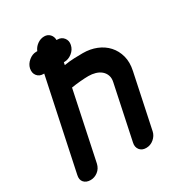

<svg xmlns="http://www.w3.org/2000/svg" viewBox="-177 -843 890 966"><g transform="rotate(-30 268.0 -359.5)"><path d="M127 -569Q104 -569 91 -585.5Q78 -602 83 -627Q88 -650 108.5 -667Q129 -684 152 -684H158Q166 -704 184.5 -717.5Q203 -731 225 -731Q245 -731 257.5 -717.5Q270 -704 270 -684H275Q298 -684 311.5 -667Q325 -650 320 -627Q315 -602 294 -585.5Q273 -569 250 -569H246L243 -554Q274 -559 301.5 -560Q329 -561 351 -561Q394 -561 430 -546.5Q466 -532 490.5 -505Q515 -478 525 -440.5Q535 -403 525 -357L459 -44Q454 -21 434.5 -4.5Q415 12 390 12Q365 12 352.5 -4.5Q340 -21 345 -44L411 -357Q416 -379 410 -396Q404 -413 390.5 -424.5Q377 -436 358 -441.5Q339 -447 318 -447Q298 -447 270 -444.5Q242 -442 218 -438L135 -44Q129 -18 109.5 -3Q90 12 67 12Q42 12 28.5 -3Q15 -18 21 -44L132 -569Z"/></g></svg>

Font: VDS
Style: Bold Italic
Weight: 700
Designer: artmaker
Foundry: artmaker
Version: Version 1.000 2009 initial release